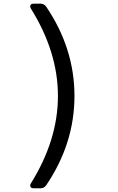

<svg xmlns="http://www.w3.org/2000/svg" viewBox="-20 -879 626 1021"><path d="M196.3 122.1Q196.3 122.1 158.7 122.1Q140.6 122.1 140.6 107.4Q140.6 102.1 143.1 98.1Q288.1 -133.8 288.1 -368.7Q288.1 -603.5 143.1 -835.4Q140.6 -839.4 140.6 -844.7Q140.6 -859.4 158.7 -859.4H196.3Q214.8 -859.4 226.1 -842.8Q376 -621.1 376 -368.7Q376 -116.2 226.1 105.5Q214.8 122.1 196.3 122.1Z"/></svg>

Font: Simply Mono
Style: Book
Weight: 400
Designer: Wojciech Kalinowski "wmk69" (wmk69@o2.pl)
Foundry: Wojciech Kalinowski "wmk69" (wmk69@o2.pl)
Version: Version 1.0.0